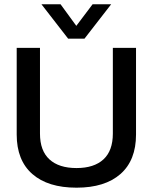

<svg xmlns="http://www.w3.org/2000/svg" viewBox="-20 -868 714 898"><path d="M298.8 -687 173.8 -848.1H263.2L336.9 -747.1L413.1 -848.1H500L375 -687ZM337.9 9.8Q204.1 9.8 131.1 -54.2Q58.1 -118.2 58.1 -238.8V-644H167V-243.2Q167 -163.1 211.2 -122.6Q255.4 -82 337.9 -82Q419.9 -82 463.9 -122.6Q507.8 -163.1 507.8 -243.2V-644H616.2V-238.8Q616.2 -118.2 543.5 -54.2Q470.7 9.8 337.9 9.8Z"/></svg>

Font: Kanit
Style: Regular
Weight: 400
Designer: Katatrad Team
Foundry: CadsonDemak
Version: Version 1.000;PS 001.000;hotconv 1.0.88;makeotf.lib2.5.64775